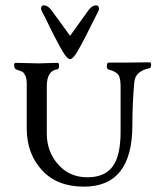

<svg xmlns="http://www.w3.org/2000/svg" viewBox="-20 -685 603 718"><path d="M172 -647Q213 -592 242 -551L311 -647Q324 -665 340 -665Q346 -665 349 -659Q352 -653 348 -644Q295 -536 270 -493Q253 -464 242 -464Q231 -464 214 -493Q204 -510 184.5 -547.5Q165 -585 151 -615L136 -644Q132 -653 134.5 -659Q137 -665 144 -665Q159 -665 172 -647ZM80 -204V-372Q80 -392 74 -403.5Q68 -415 62 -417.5Q56 -420 41 -425Q37 -426 34.5 -432Q32 -438 33 -444Q34 -450 39 -450Q55 -450 82 -449Q109 -448 126 -448Q138 -448 156 -449Q174 -450 195 -450Q201 -450 201 -439Q201 -428 195 -426Q156 -421 155 -365V-185Q155 -118 197.5 -70Q240 -22 307 -22Q371 -22 401 -62Q431 -102 431 -193V-350Q432 -393 422.5 -405.5Q413 -418 386 -425Q379 -427 379.5 -439Q380 -451 387 -451H459Q474 -451 499 -451.5Q524 -452 540 -452Q546 -452 545 -441.5Q544 -431 540 -430Q484 -419 482 -375Q475 -298 475 -217Q475 13 294 13Q193 13 136.5 -49Q80 -111 80 -204Z"/></svg>

Font: EB Garamond
Style: SC
Weight: 400
Version: Version 000.010